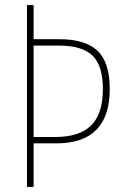

<svg xmlns="http://www.w3.org/2000/svg" viewBox="-20 -734 490 754"><path d="M411 -384Q411 -171 201 -171H112V0H86V-714H112V-580H215Q314 -580 362.5 -535Q411 -490 411 -384ZM197 -196Q292 -196 338 -241.5Q384 -287 384 -384Q384 -476 343.5 -515.5Q303 -555 210 -555H112V-196Z"/></svg>

Font: Noto Sans Lao Looped Condensed Thin
Style: Regular
Weight: 100
Width: 3
Designer: Mark Frömberg, Ben Mitchell
Foundry: The Fontpad Ltd
Version: Version 1.002; ttfautohint (v1.8.4.7-5d5b)